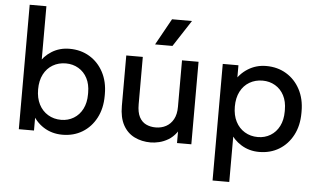

<svg xmlns="http://www.w3.org/2000/svg" viewBox="-59 -826 1866 1122"><g transform="rotate(5 874.0 -265.0)"><path d="M327 10Q265 10 216.5 -21Q168 -52 142 -106L160 -126V0H71V-730H169V-366L150 -389Q176 -437 222 -465.5Q268 -494 326 -494Q392 -494 443.5 -463Q495 -432 524.5 -376.5Q554 -321 554 -248V-238Q554 -164 524.5 -108Q495 -52 444 -21Q393 10 327 10ZM312 -76Q353 -76 386 -96Q419 -116 437.5 -152.5Q456 -189 456 -238V-248Q456 -297 437.5 -332.5Q419 -368 386 -387.5Q353 -407 312 -407Q269 -407 235 -387Q201 -367 182 -330Q163 -293 163 -242Q163 -191 182 -154Q201 -117 235 -96.5Q269 -76 312 -76Z M845 10Q792 10 749.5 -11Q707 -32 683 -76Q659 -120 659 -188V-484H756V-206Q756 -159 770.5 -131.5Q785 -104 810 -92Q835 -80 866 -80Q900 -80 927 -94.5Q954 -109 970 -138Q986 -167 986 -211V-484H1083V0H999V-132H1026Q1016 -90 995 -62Q974 -34 948 -18.5Q922 -3 895 3.5Q868 10 845 10ZM821 -563 907 -718H1024L923 -563Z M1225 200V-484H1317V-361L1298 -383Q1325 -434 1373 -464Q1421 -494 1480 -494Q1546 -494 1597.5 -463Q1649 -432 1678.5 -376.5Q1708 -321 1708 -248V-238Q1708 -164 1678.5 -108Q1649 -52 1598 -21Q1547 10 1481 10Q1423 10 1376.5 -18.5Q1330 -47 1303 -95L1323 -118V200ZM1466 -76Q1507 -76 1540 -96Q1573 -116 1591.5 -152.5Q1610 -189 1610 -238V-248Q1610 -297 1591.5 -332.5Q1573 -368 1540 -387.5Q1507 -407 1466 -407Q1423 -407 1389 -387Q1355 -367 1336 -330Q1317 -293 1317 -242Q1317 -191 1336 -154Q1355 -117 1389 -96.5Q1423 -76 1466 -76Z"/></g></svg>

Font: SUSE Thin Medium
Style: Regular
Weight: 500
Version: Version 1.000